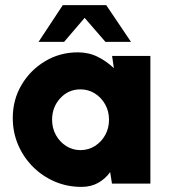

<svg xmlns="http://www.w3.org/2000/svg" viewBox="-20 -719 669 752"><path d="M419 -500H569V0H418.5L411.5 -45Q393 -19 364.8 -3Q336.5 13 299 13Q243 13 194.2 -8Q145.5 -29 108.5 -66.2Q71.5 -103.5 50.8 -152.2Q30 -201 30 -257Q30 -328 64.2 -386.2Q98.5 -444.5 156.5 -479.2Q214.5 -514 285 -514Q328 -514 363.2 -496.2Q398.5 -478.5 426 -452ZM295 -131Q326 -131 351.5 -147Q377 -163 392 -190Q407 -217 407 -250Q407 -283 392 -310Q377 -337 351.5 -353Q326 -369 295 -369Q248 -369 216 -334.2Q184 -299.5 184 -250Q184 -217 199 -190Q214 -163 239.2 -147Q264.5 -131 295 -131ZM396 -699 493 -555H393L311.5 -649L231 -555H131L226 -699Z"/></svg>

Font: Urbanist Black
Style: Regular
Weight: 900
Designer: Corey Hu
Foundry: Corey Hu
Version: Version 1.330; ttfautohint (v1.8.4.7-5d5b)